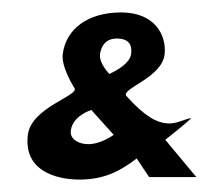

<svg xmlns="http://www.w3.org/2000/svg" viewBox="-20 -285 349 309"><path d="M163 -68C163 -68 143 -53 122 -53C108 -53 92 -60 94 -75C97 -99 127 -108 127 -108ZM168 -223C188 -223 193 -212 191 -198C189 -184 171 -173 156 -166C156 -166 139 -183 141 -198C143 -212 151 -223 168 -223ZM183 -131C176 -143 241 -160 245 -198C248 -230 228 -265 175 -265C121 -265 86 -238 81 -198C78 -177 100 -143 100 -143C107 -131 31 -112 25 -69C17 -11 69 4 108 4C148 4 174 -10 200 -30L220 0H296L246 -60C278 -85 288 -95 288 -95C265 -92 243 -63 183 -131Z"/></svg>

Font: Hussar Tani
Style: DwaKurs
Weight: 700
Foundry: Cannot Into Space Fonts
Version: Version 0.92